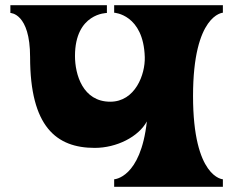

<svg xmlns="http://www.w3.org/2000/svg" viewBox="-20 -720 904 740"><path d="M20 -670C20 -670 96 -670 96 -500C96 -232 197 -150 345 -150C430 -150 514 -193 546 -252C522 -33 420 -29 420 -29V0H839V-29C839 -29 724 -34 724 -350C724 -665 839 -671 839 -671V-700H420V-671C420 -671 533 -665 538 -500C540 -433 501 -328 405 -328C299 -328 269 -433 269 -504C269 -670 392 -670 392 -670V-700H20Z"/></svg>

Font: Ouroboros
Style: Regular
Weight: 400
Designer: Ariel Martín Pérez
Foundry: Velvetyne Type Foundry
Version: Version 2.001;hotconv 1.0.109;makeotfexe 2.5.65596